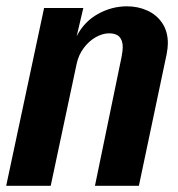

<svg xmlns="http://www.w3.org/2000/svg" viewBox="-20 -601 577 621"><path d="M122.6 -575.2H249.5L228 -483.9Q252 -530.8 296.6 -555.7Q341.3 -580.6 390.6 -580.6Q426.3 -580.6 456.5 -566.9Q486.8 -553.2 504.9 -526.1Q522.9 -499 522.9 -461.4Q522.9 -446.3 519 -425.8L429.2 0H287.1L373 -416Q377 -436.5 377 -448.2Q377 -493.2 333.5 -493.2Q311.5 -493.2 289.3 -480.5Q267.1 -467.8 250.5 -445.3Q233.9 -422.9 228 -395L144 0H0Z"/></svg>

Font: Pattaya
Style: Regular
Weight: 400
Designer: Pablo Impallari / Thai characters Designed by Thanarat Vachiruckul and Suppakit Chalermlarp
Foundry: Pablo Impallari
Version: Version 2.001